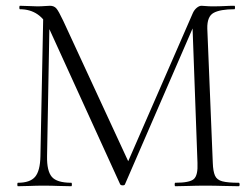

<svg xmlns="http://www.w3.org/2000/svg" viewBox="-20 -645 870 665"><path d="M120 -104 130 -602 152 -600 143 -104Q142 -53 159.5 -32.5Q177 -12 227 -12Q229 -12 229 -6Q229 0 227 0Q205 0 181.5 -1Q158 -2 130 -2Q106 -2 84 -1Q62 0 42 0Q40 0 40 -6Q40 -12 42 -12Q84 -12 101.5 -32.5Q119 -53 120 -104ZM807 -12Q810 -12 810 -6Q810 0 807 0Q783 0 753.5 -1Q724 -2 691 -2Q660 -2 634 -1Q608 0 587 0Q585 0 585 -6Q585 -12 587 -12Q637 -12 651.5 -25Q666 -38 664 -81L646 -574L675 -611L413 -7Q412 -3 405 -3Q398 -3 396 -7L152 -542Q120 -613 49 -613Q47 -613 47 -619Q47 -625 49 -625Q64 -625 81 -624Q98 -623 109 -623Q123 -623 135 -624Q147 -625 153 -625Q167 -625 175 -616Q183 -607 199 -573L428 -78L402 -36L648 -600Q653 -611 661.5 -618Q670 -625 678 -625Q683 -625 693 -624Q703 -623 716 -623Q742 -623 758 -624Q774 -625 792 -625Q794 -625 794 -619Q794 -613 792 -613Q743 -613 720 -600.5Q697 -588 698 -546L717 -81Q718 -52 724.5 -37Q731 -22 750 -17Q769 -12 807 -12Z"/></svg>

Font: Cormorant Infant Light
Style: Regular
Weight: 300
Designer: Christian Thalmann (Catharsis Fonts)
Foundry: Catharsis Fonts
Version: Version 4.001